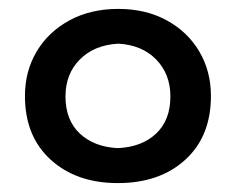

<svg xmlns="http://www.w3.org/2000/svg" viewBox="-20 -720 530 431"><path d="M244.5 -309Q151.5 -309 93.8 -361.5Q36 -414 36 -504.5Q36 -560 62.2 -604.2Q88.5 -648.5 135.8 -674.2Q183 -700 245.5 -700Q307.5 -700 354.5 -674.2Q401.5 -648.5 427.5 -604.2Q453.5 -560 453.5 -504.5Q453.5 -414 396 -361.5Q338.5 -309 244.5 -309ZM244.5 -387.5Q298.5 -390 330.5 -420.2Q362.5 -450.5 362.5 -503.5Q362.5 -553.5 330.8 -586.2Q299 -619 245.5 -622Q191.5 -619 159.2 -586.5Q127 -554 127 -503.5Q127 -450.5 159.2 -420.2Q191.5 -390 244.5 -387.5Z"/></svg>

Font: Commissioner Flair Medium
Style: Regular
Weight: 500
Designer: Kostas Bartsokas
Foundry: Kostas Bartsokas
Version: Version 1.000; ttfautohint (v1.8.3)